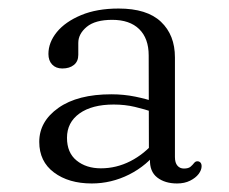

<svg xmlns="http://www.w3.org/2000/svg" viewBox="-20 -730 536 450"><path d="M93.5 -603.5Q93.5 -630.5 113.2 -654.8Q133 -679 170 -694.5Q207 -710 258 -710Q324.5 -710 357.2 -679Q390 -648 390 -595.5V-362Q390 -348.5 395.8 -341.8Q401.5 -335 411 -335Q421.5 -335 426.5 -339.2Q431.5 -343.5 434.8 -347.8Q438 -352 442.5 -352Q447 -352 449.8 -349Q452.5 -346 452.5 -340.5Q452.5 -331.5 445.5 -322.2Q438.5 -313 425.5 -306.5Q412.5 -300 395 -300Q366.5 -300 348.5 -314Q330.5 -328 331.5 -356.5L329 -370L328.5 -600Q328.5 -640 306.2 -661.8Q284 -683.5 243 -683.5Q203 -683.5 183.2 -667Q163.5 -650.5 163.5 -629.5V-601.5Q163.5 -586 153.2 -577.8Q143 -569.5 126 -569.5Q111 -569.5 102.2 -578.8Q93.5 -588 93.5 -603.5ZM340 -467Q319 -474 296 -479.5Q273 -485 246.5 -485Q195.5 -485 166.2 -464Q137 -443 137 -407Q137 -372 159.5 -353.8Q182 -335.5 216.5 -335.5Q252.5 -335.5 285.5 -352.2Q318.5 -369 344 -399.5L353 -380Q324.5 -342 282.8 -321Q241 -300 195 -300Q141 -300 106.5 -325.8Q72 -351.5 72 -397.5Q72 -445.5 117 -477.2Q162 -509 241 -509Q270 -509 297 -503.5Q324 -498 345 -490.5Z"/></svg>

Font: Fraunces 48pt Soft Wonky Light
Style: Regular
Weight: 300
Version: Version 1.000;[b76b70a41]